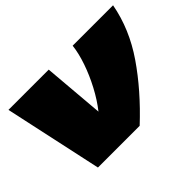

<svg xmlns="http://www.w3.org/2000/svg" viewBox="-105 -782 1015 1015"><g transform="rotate(-45 402.5 -275.0)"><path d="M454 0H142L23 -550H324L353 -207Q391 -255 423 -315.5Q455 -376 476 -437Q497 -498 503 -550H805Q777 -399 684 -263.5Q591 -128 454 0Z"/></g></svg>

Font: Georama ExtraExtended Black
Style: Italic
Weight: 900
Width: 8
Italic angle: -9°
Designer: Jean-Baptiste Levee
Foundry: Production Type
Version: Version 1.000